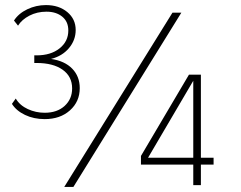

<svg xmlns="http://www.w3.org/2000/svg" viewBox="-20 -729 949 756"><path d="M27 -320 42 -341Q58 -314 89.5 -299.5Q121 -285 156 -285Q205 -285 234.5 -312Q264 -339 264 -381Q264 -428 226.5 -454.5Q189 -481 124 -481H115V-511H124Q180 -511 214.5 -538.5Q249 -566 249 -609Q249 -644 225 -663.5Q201 -683 163 -683Q126 -683 96 -667.5Q66 -652 51 -628L35 -648Q53 -676 87.5 -692.5Q122 -709 161 -709Q212 -709 245 -681.5Q278 -654 278 -611Q278 -571 251.5 -539.5Q225 -508 181 -497Q235 -489 264.5 -458.5Q294 -428 294 -382Q294 -329 255.5 -294.5Q217 -260 156 -260Q113 -260 78.5 -276.5Q44 -293 27 -320ZM659 -679H694L269 7H233ZM741 -81H535V-115L724 -435H771V-108H821V-81H771V0H741ZM741 -108V-411L563 -108Z"/></svg>

Font: Sarabun Thin
Style: Regular
Weight: 250
Designer: Suppakit Chalermlarp | Katatrad Co.,Ltd.
Foundry: Cadson Demak Co.,Ltd.
Version: Version 1.000; ttfautohint (v1.6)